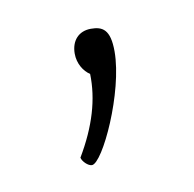

<svg xmlns="http://www.w3.org/2000/svg" viewBox="-37 -95 249 247"><g transform="rotate(-10 87.5 28.5)"><path d="M69 -30C69 -17 76 -6 84 -1C85 32 75 66 53 103C54 108 61 115 66 115C80 115 120 29 120 -24C120 -53 110 -58 95 -58C79 -58 69 -47 69 -30Z"/></g></svg>

Font: Yanone Kaffeesatz Extra Light
Style: Regular
Weight: 200
Designer: Yanone (Cyrillic: Daniel Pouzeot & Huerta Tipografica)
Foundry: Yanone
Version: Version 1.100;PS 001.100;hotconv 1.0.70;makeotf.lib2.5.58329